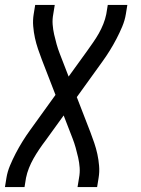

<svg xmlns="http://www.w3.org/2000/svg" viewBox="-48 -540 568 775"><path d="M-28 215 -22 178Q-18 153 -7.5 128Q3 103 15.5 79Q28 55 42.5 31.5Q57 8 73 -14L176 -157L121 -299Q113 -320 105.5 -342Q98 -364 93 -387Q88 -410 86 -434.5Q84 -459 88 -483L94 -520H173L167 -483Q163 -462 164.5 -441.5Q166 -421 170.5 -401Q175 -381 180.5 -361.5Q186 -342 193 -324L229 -231L302 -332Q314 -349 327 -367.5Q340 -386 350.5 -404.5Q361 -423 369 -443Q377 -463 381 -483L387 -520H466L460 -483Q456 -458 445.5 -433Q435 -408 422.5 -384Q410 -360 395.5 -336.5Q381 -313 365 -291L262 -148L317 -6Q325 15 332.5 37Q340 59 345 82Q350 105 352 129.5Q354 154 350 178L344 215H265L271 178Q275 157 273.5 136.5Q272 116 267.5 96Q263 76 257.5 56.5Q252 37 245 19L209 -74L136 27Q123 44 110.5 62.5Q98 81 87.5 99.5Q77 118 69 138Q61 158 57 178L51 215Z"/></svg>

Font: Iosevka Term Curly Oblique
Style: Regular
Weight: 400
Italic angle: -9°
Designer: Belleve Invis
Foundry: Belleve Invis
Version: Version 32.3.0